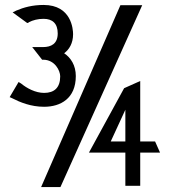

<svg xmlns="http://www.w3.org/2000/svg" viewBox="-20 -745 689 775"><path d="M19 -353 28 -349C61 -332 105 -314 158 -314C224 -314 286 -347 286 -438C286 -481 266 -512 239 -530C259 -545 275 -570 275 -607C275 -626 269 -725 156 -725C111 -725 75 -715 45 -702L31 -695L90 -652L96 -654V-655C113 -664 134 -669 156 -669C192 -669 213 -650 213 -610C213 -568 186 -555 154 -555H110L150 -504H154C202 -504 223 -459 223 -437C223 -391 199 -370 158 -370C123 -370 88 -389 65 -408L55 -414ZM146 10H224L554 -724H466ZM339 -129H486V5H546V-129H626L606 -174H546V-418L481 -389ZM427 -174 486 -302V-174Z"/></svg>

Font: Charger Sport
Style: DfBdNrw
Weight: 400
Designer: Jasper
Foundry: Cannot Into Space Fonts
Version: Version 1.1